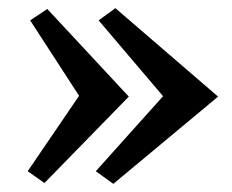

<svg xmlns="http://www.w3.org/2000/svg" viewBox="-20 -496 570 471"><path d="M89 -47 48 -76 174 -261 54 -446 96 -474 296 -259ZM258 -45 215 -76 380 -260 222 -446 263 -476 515 -259Z"/></svg>

Font: PT Serif Caption
Style: Semibold
Weight: 600
Designer: A.Korolkova, O.Umpeleva, V.Yefimov
Foundry: ParaType Ltd
Version: Version 1.00;May 2, 2020;FontCreator 12.0.0.2544 64-bit